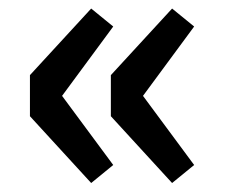

<svg xmlns="http://www.w3.org/2000/svg" viewBox="-20 -478 519 438"><path d="M188 -60.5 48.3 -212.9V-306.6L188 -458.5L238.3 -417.5L121.6 -259.3L238.3 -101.6ZM372.6 -60.5 232.9 -212.9V-306.6L372.6 -458.5L422.9 -417.5L306.2 -259.3L422.9 -101.6Z"/></svg>

Font: Akatab ExtraBold
Style: Regular
Weight: 800
Designer: SIL International
Foundry: SIL International
Version: Version 3.000